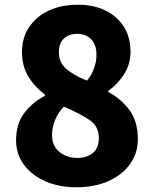

<svg xmlns="http://www.w3.org/2000/svg" viewBox="-20 -778 649 812"><path d="M303 14Q230 14 172.5 -11Q115 -36 81.5 -81Q48 -126 48 -185Q48 -255 83 -300.5Q118 -346 170 -373V-378Q127 -410 100 -454Q73 -498 73 -557Q73 -619 103.5 -664Q134 -709 187 -733.5Q240 -758 309 -758Q376 -758 426 -733.5Q476 -709 504 -664.5Q532 -620 532 -559Q532 -506 504 -463Q476 -420 438 -394V-389Q491 -361 527 -313Q563 -265 563 -188Q563 -131 530.5 -85Q498 -39 439.5 -12.5Q381 14 303 14ZM348 -437Q369 -463 378.5 -491Q388 -519 388 -547Q388 -588 366 -611.5Q344 -635 305 -635Q274 -635 251.5 -616Q229 -597 229 -557Q229 -513 261 -486Q293 -459 348 -437ZM307 -110Q346 -110 372 -130.5Q398 -151 398 -195Q398 -244 358 -271Q318 -298 250 -327Q228 -305 214 -273Q200 -241 200 -206Q200 -160 232 -135Q264 -110 307 -110Z"/></svg>

Font: Source Han Sans TC Heavy
Style: Regular
Weight: 900
Designer: Ryoko NISHIZUKA Ë•øÂ°öÊ∂ºÂ≠ê (kana, bopomofo & ideographs); Paul D. Hunt (Latin, Greek & Cyrillic); Sandoll Communicatio
Foundry: Adobe
Version: Version 2.004;hotconv 1.0.118;makeotfexe 2.5.65603